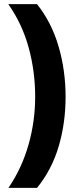

<svg xmlns="http://www.w3.org/2000/svg" viewBox="-20 -750 376 928"><path d="M297 -282Q297 -155 263.5 -42Q230 71 159 158H21Q86 62 118 -51Q150 -164 150 -283Q150 -405 118.5 -520Q87 -635 20 -730H159Q229 -642 263 -526Q297 -410 297 -282Z"/></svg>

Font: Noto Sans Lao UI SemCond ExtBd
Style: Regular
Weight: 800
Width: 4
Designer: Monotype Design Team
Foundry: Monotype Imaging Inc.
Version: Version 2.000; ttfautohint (v1.8.4.7-5d5b)